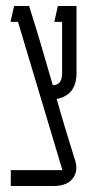

<svg xmlns="http://www.w3.org/2000/svg" viewBox="-20 -620 295 640"><path d="M16 -53H188L40 -547H15L27 -600H77Q98 -534 117.5 -468Q137 -402 156 -336Q187 -336 187 -376V-547H161L173 -600H235V-376Q235 -303 169 -290Q183 -240 198 -190.5Q213 -141 228 -93Q243 -53 223.5 -26.5Q204 0 159 0H16Z"/></svg>

Font: Karantina Light
Style: Regular
Weight: 300
Designer: Rony Koch
Foundry: Rony Koch
Version: Version 1.000; ttfautohint (v1.8.3)